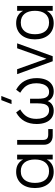

<svg xmlns="http://www.w3.org/2000/svg" viewBox="1019 -1839 836 2914"><g transform="rotate(-90 1437.0 -382.0)"><path d="M547 -540V0H473.5V-90.5Q447 -41 400.5 -13Q354 15 286 15Q228.5 15 182.8 -6Q137 -27 105.2 -64.8Q73.5 -102.5 56.8 -154.8Q40 -207 40 -269.5Q40 -333.5 57 -386Q74 -438.5 106 -476Q138 -513.5 183.5 -534.2Q229 -555 286 -555Q354.5 -555 400.8 -527.2Q447 -499.5 473.5 -449.5V-540ZM296 -484.5Q251 -484.5 217.8 -468.8Q184.5 -453 162.2 -424.8Q140 -396.5 129 -357Q118 -317.5 118 -269.5Q118 -221 129.2 -181.2Q140.5 -141.5 162.8 -113.8Q185 -86 218.2 -70.8Q251.5 -55.5 296 -55.5Q341.5 -55.5 374.8 -71.2Q408 -87 430 -115.2Q452 -143.5 462.8 -183Q473.5 -222.5 473.5 -269.5Q473.5 -318.5 462.2 -358Q451 -397.5 428.8 -425.8Q406.5 -454 373.2 -469.2Q340 -484.5 296 -484.5Z M935.5 0H835Q803 0 777.2 -9.2Q751.5 -18.5 733.8 -35.8Q716 -53 706.5 -77.8Q697 -102.5 697 -133.5V-539.5H770V-153.5Q770 -107 789.2 -87.5Q808.5 -68 854.5 -68H935.5Z M1377.5 -625H1314.5L1374.5 -780H1437.5ZM1214 15.5Q1148 15.5 1102.8 -17.5Q1057.5 -50.5 1034.8 -108.8Q1012 -167 1012 -243Q1012 -349.5 1055.2 -427.8Q1098.5 -506 1187.5 -555L1233.5 -493.5Q1157.5 -448.5 1123.8 -390.2Q1090 -332 1090 -247.5Q1090 -191.5 1104.8 -148Q1119.5 -104.5 1148.8 -79.8Q1178 -55 1221 -55Q1263.5 -55 1286.2 -77.8Q1309 -100.5 1317 -137.5Q1325 -174.5 1325.5 -230.5V-343.5H1395V-234.5Q1395 -177.5 1402.5 -140Q1410 -102.5 1433 -78.8Q1456 -55 1499.5 -55Q1542.5 -55 1572 -80.2Q1601.5 -105.5 1616 -149Q1630.5 -192.5 1630.5 -247.5Q1630.5 -304.5 1615.5 -349Q1600.5 -393.5 1569 -428.5Q1537.5 -463.5 1486.5 -493.5L1532.5 -555Q1622.5 -505.5 1665.5 -427Q1708.5 -348.5 1708.5 -242.5Q1708.5 -166.5 1685.5 -108.2Q1662.5 -50 1617 -17.2Q1571.5 15.5 1507 15.5Q1447.5 15.5 1406 -15Q1375 -37.5 1360 -77.5Q1345 -37.5 1314.5 -15Q1272.5 15.5 1214 15.5Z M1964.5 0 1768.5 -540H1843.5L2002.5 -94.5L2161.5 -540H2236.5L2040.5 0Z M2803.5 -540V0H2730V-90.5Q2703.5 -41 2657 -13Q2610.5 15 2542.5 15Q2485 15 2439.2 -6Q2393.5 -27 2361.8 -64.8Q2330 -102.5 2313.2 -154.8Q2296.5 -207 2296.5 -269.5Q2296.5 -333.5 2313.5 -386Q2330.5 -438.5 2362.5 -476Q2394.5 -513.5 2440 -534.2Q2485.5 -555 2542.5 -555Q2611 -555 2657.2 -527.2Q2703.5 -499.5 2730 -449.5V-540ZM2552.5 -484.5Q2507.5 -484.5 2474.2 -468.8Q2441 -453 2418.8 -424.8Q2396.5 -396.5 2385.5 -357Q2374.5 -317.5 2374.5 -269.5Q2374.5 -221 2385.8 -181.2Q2397 -141.5 2419.2 -113.8Q2441.5 -86 2474.8 -70.8Q2508 -55.5 2552.5 -55.5Q2598 -55.5 2631.2 -71.2Q2664.5 -87 2686.5 -115.2Q2708.5 -143.5 2719.2 -183Q2730 -222.5 2730 -269.5Q2730 -318.5 2718.8 -358Q2707.5 -397.5 2685.2 -425.8Q2663 -454 2629.8 -469.2Q2596.5 -484.5 2552.5 -484.5Z"/></g></svg>

Font: Vela Sans
Style: Regular
Weight: 400
Designer: Principal design: Mikhail Sharanda - project Manrope.
Design modification: Ravid Balaliev
Foundry: Mikhail Sharanda
Version: Version 1.001